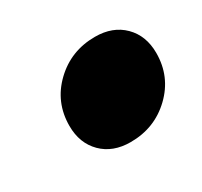

<svg xmlns="http://www.w3.org/2000/svg" viewBox="-62 -476 386 366"><g transform="rotate(-30 131.5 -293.0)"><path d="M263 -312Q263 -260 226 -224.5Q189 -189 136 -189Q97 -189 73.5 -212.5Q50 -236 50 -274Q50 -326 87 -361.5Q124 -397 177 -397Q216 -397 239.5 -373.5Q263 -350 263 -312Z"/></g></svg>

Font: TypoPRO Montserrat Alternates
Style: Italic
Weight: 800
Italic angle: -11.3°
Designer: Julieta Ulanovsky
Foundry: Julieta Ulanovsky
Version: Version 6.001